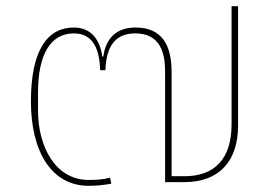

<svg xmlns="http://www.w3.org/2000/svg" viewBox="-20 -589 875 621"><path d="M267 12C295 12 319 9 340 5L336 -14C311 -8 289 -7 267 -7C157 -7 103 -118 103 -231V-290C103 -412 143 -481 219 -481C284 -481 302 -425 304 -362H321C323 -425 343 -481 417 -481C514 -481 514 -391 514 -349V0H577C688 0 750 -67 750 -183V-569H729V-187C729 -74 673 -19 577 -19H535V-356C535 -446 502 -500 418 -500C344 -500 320 -450 314 -406H311C305 -450 282 -500 219 -500C134 -500 80 -428 80 -261C80 -101 145 12 267 12Z"/></svg>

Font: IBM Plex Thai Thin
Style: Regular
Weight: 100
Designer: Mike Abbink, Paul van der Laan, Pieter van Rosmalen, Ben Mitchell, Mark Frömberg
Foundry: Bold Monday
Version: Version 1.0